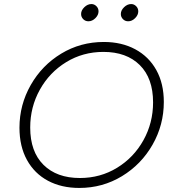

<svg xmlns="http://www.w3.org/2000/svg" viewBox="-20 -917 868 947"><path d="M76 -287Q76 -400 131.5 -497.5Q187 -595 282 -652.5Q377 -710 492 -710Q580 -710 647 -674Q714 -638 751 -571.5Q788 -505 788 -414Q788 -301 732.5 -203.5Q677 -106 581.5 -48Q486 10 371 10Q283 10 216.5 -25.5Q150 -61 113 -128Q76 -195 76 -287ZM735 -412Q735 -531 669.5 -596Q604 -661 490 -661Q389 -661 306.5 -610.5Q224 -560 176.5 -474.5Q129 -389 129 -288Q129 -169 194.5 -104Q260 -39 374 -39Q475 -39 557.5 -89.5Q640 -140 687.5 -225.5Q735 -311 735 -412ZM380 -848Q380 -866 396 -881.5Q412 -897 431 -897Q445 -897 455.5 -886.5Q466 -876 466 -861Q466 -843 450.5 -827.5Q435 -812 416 -812Q401 -812 390.5 -822.5Q380 -833 380 -848ZM576 -848Q576 -866 592 -881.5Q608 -897 627 -897Q641 -897 651.5 -886.5Q662 -876 662 -861Q662 -843 646.5 -827.5Q631 -812 612 -812Q597 -812 586.5 -822.5Q576 -833 576 -848Z"/></svg>

Font: Kodchasan ExtraLight
Style: Italic
Weight: 275
Italic angle: -10°
Version: Version 1.000; ttfautohint (v1.6)